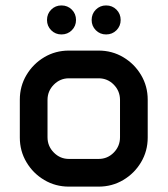

<svg xmlns="http://www.w3.org/2000/svg" viewBox="-20 -694 623 714"><path d="M154.8 -619.6Q154.8 -642.6 170.4 -658.2Q186 -673.8 208.5 -673.8Q231.4 -673.8 247.1 -658.2Q262.7 -642.6 262.7 -619.6Q262.7 -597.2 247.1 -581.5Q231.4 -565.9 208.5 -565.9Q186 -565.9 170.4 -581.5Q154.8 -597.2 154.8 -619.6ZM320.8 -619.6Q320.8 -642.6 336.4 -658.2Q352.1 -673.8 374.5 -673.8Q397.5 -673.8 413.1 -658.2Q428.7 -642.6 428.7 -619.6Q428.7 -597.2 413.1 -581.5Q397.5 -565.9 374.5 -565.9Q352.1 -565.9 336.4 -581.5Q320.8 -597.2 320.8 -619.6ZM53.7 -323.2Q53.7 -373.5 78.4 -415Q103 -456.5 144.5 -481.2Q186 -505.9 236.3 -505.9H346.7Q397 -505.9 438.5 -481.2Q480 -456.5 504.6 -415Q529.3 -373.5 529.3 -323.2V-182.6Q529.3 -132.3 504.6 -90.8Q480 -49.3 438.5 -24.7Q397 0 346.7 0H236.3Q186 0 144.5 -24.7Q103 -49.3 78.4 -90.8Q53.7 -132.3 53.7 -182.6ZM156.7 -183.6Q156.7 -150.4 180.2 -126.7Q203.6 -103 236.3 -103H346.7Q379.9 -103 403.1 -126.7Q426.3 -150.4 426.3 -183.6V-322.3Q426.3 -355.5 403.1 -379.2Q379.9 -402.8 346.7 -402.8H236.3Q203.6 -402.8 180.2 -379.2Q156.7 -355.5 156.7 -322.3Z"/></svg>

Font: Anta
Style: Regular
Weight: 400
Designer: Sergej Lebedev
Foundry: Sergej Lebedev
Version: Version 1.000; ttfautohint (v1.8.4.7-5d5b)